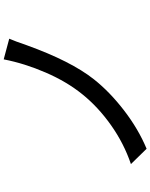

<svg xmlns="http://www.w3.org/2000/svg" viewBox="90 -865 797 1017"><g transform="rotate(-90 488.5 -356.5)"><path d="M792 -706.1Q778.3 -674.8 757.8 -614.3Q672.9 -378.9 577.1 -257.8Q509.8 -172.9 411.1 -97.2Q312.5 -21.5 209 21.5L127.9 -61.5Q237.3 -98.6 334 -167Q430.7 -235.4 498 -319.3Q564.5 -401.4 612.8 -513.2Q661.1 -625 682.6 -735.4Z"/></g></svg>

Font: Min Sans Medium
Style: Regular
Weight: 500
Designer: Jinseong-Kim, NotoSansCJK, Nunito
Foundry: Jinseong-Kim
Version: Version 1.400;Glyphs 3.1.2 (3151)